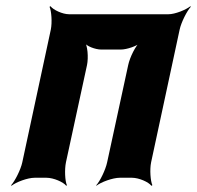

<svg xmlns="http://www.w3.org/2000/svg" viewBox="-20 -574 636 620"><path d="M468 -50 560 -478C565 -502 584 -539 596 -552L595 -554C580 -542 545 -528 524 -528H203C182 -528 152 -542 143 -554L140 -552C146 -539 149 -502 144 -478L52 -50C47 -26 28 11 16 24L17 26C32 14 69 0 92 0H130C153 0 185 14 194 26L196 24C190 11 188 -26 193 -50L261 -364C266 -388 263 -428 253 -440L251 -438C258 -425 288 -414 307 -414H370C389 -414 423 -425 436 -438L434 -440C418 -428 399 -388 394 -364L326 -50C321 -26 303 11 291 24V26C306 14 344 0 367 0H406C429 0 460 14 469 26L472 24C466 11 463 -26 468 -50Z"/></svg>

Font: Asimov
Style: EdgeExtremeIt
Weight: 500
Designer: Google
Version: Version 2.000980: 2014